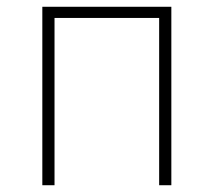

<svg xmlns="http://www.w3.org/2000/svg" viewBox="-20 -547 631 567"><path d="M105 0H141V-494H450V0H486V-527H105Z"/></svg>

Font: Noto Sans CJK SC Thin
Style: Regular
Weight: 100
Designer: Ryoko NISHIZUKA 西塚涼子 (kana, bopomofo & ideographs); Paul D. Hunt (Latin, Greek & Cyrillic); Sandoll Communications 산돌커뮤니
Foundry: Adobe
Version: Version 2.004;hotconv 1.0.118;makeotfexe 2.5.65603